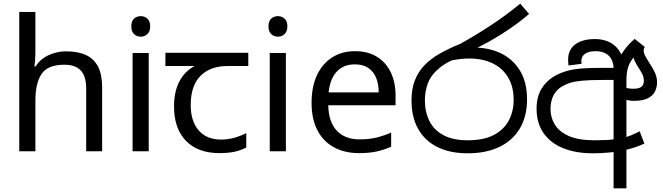

<svg xmlns="http://www.w3.org/2000/svg" viewBox="-20 -825 3618 1047"><path d="M173 -537Q173 -518 171.5 -498Q170 -478 168 -462H174Q191 -490 217 -508Q243 -526 275 -535.5Q307 -545 341 -545Q406 -545 449.5 -524.5Q493 -504 515 -461Q537 -418 537 -349V0H450V-343Q450 -408 421 -440Q392 -472 330 -472Q240 -472 206.5 -421.5Q173 -371 173 -277V0H85V-760H173Z M791 -536V0H703V-536ZM748 -737Q768 -737 783.5 -723.5Q799 -710 799 -681Q799 -653 783.5 -639Q768 -625 748 -625Q726 -625 711 -639Q696 -653 696 -681Q696 -710 711 -723.5Q726 -737 748 -737Z M1177 10Q1059 10 994 -57Q929 -124 929 -245Q929 -325 958 -380.5Q987 -436 1041 -465H882V-537H1334V-465H1221Q1127 -465 1073.5 -411.5Q1020 -358 1020 -252Q1020 -165 1063 -114.5Q1106 -64 1186 -64Q1223 -64 1257 -73.5Q1291 -83 1323 -99V-21Q1294 -5 1259 2.5Q1224 10 1177 10Z M1539 -536V0H1451V-536ZM1496 -737Q1516 -737 1531.5 -723.5Q1547 -710 1547 -681Q1547 -653 1531.5 -639Q1516 -625 1496 -625Q1474 -625 1459 -639Q1444 -653 1444 -681Q1444 -710 1459 -723.5Q1474 -737 1496 -737Z M1916 -546Q1985 -546 2034.5 -516Q2084 -486 2110.5 -431.5Q2137 -377 2137 -304V-251H1770Q1772 -160 1816.5 -112.5Q1861 -65 1941 -65Q1992 -65 2031.5 -74.5Q2071 -84 2113 -102V-25Q2072 -7 2032 1.5Q1992 10 1937 10Q1861 10 1802.5 -21Q1744 -52 1711.5 -113.5Q1679 -175 1679 -264Q1679 -352 1708.5 -415Q1738 -478 1791.5 -512Q1845 -546 1916 -546ZM1915 -474Q1852 -474 1815.5 -433.5Q1779 -393 1772 -321H2045Q2045 -367 2031 -401Q2017 -435 1988.5 -454.5Q1960 -474 1915 -474Z M2530 11Q2434 11 2365.5 -23Q2297 -57 2260.5 -121.5Q2224 -186 2224 -277Q2224 -339 2242 -386Q2260 -433 2294.5 -469Q2329 -505 2378.5 -533Q2428 -561 2490 -586Q2566 -628 2650.5 -683Q2735 -738 2817 -805L2865 -749Q2814 -705 2758 -667Q2702 -629 2648.5 -599Q2595 -569 2550 -550L2508 -521Q2423 -493 2377 -455Q2331 -417 2314 -372.5Q2297 -328 2297 -279Q2297 -215 2321.5 -165.5Q2346 -116 2398 -88Q2450 -60 2531 -60Q2618 -60 2673 -89Q2728 -118 2754.5 -168Q2781 -218 2781 -281Q2781 -352 2751 -402.5Q2721 -453 2666.5 -479.5Q2612 -506 2537 -506Q2517 -506 2493.5 -503.5Q2470 -501 2446.5 -496.5Q2423 -492 2402 -485L2477 -555Q2494 -562 2514 -564Q2534 -566 2561 -566Q2646 -566 2712 -534Q2778 -502 2816 -439Q2854 -376 2854 -283Q2854 -190 2814.5 -124Q2775 -58 2702.5 -23.5Q2630 11 2530 11Z M3214 11Q3121 11 3052 -16.5Q2983 -44 2944.5 -98.5Q2906 -153 2906 -233Q2906 -300 2935.5 -345Q2965 -390 3013 -415Q3042 -430 3074.5 -439Q3107 -448 3151.5 -451.5Q3196 -455 3259 -455H3326Q3323 -502 3296.5 -524Q3270 -546 3229 -546Q3190 -546 3170 -531.5Q3150 -517 3150 -492Q3150 -488 3150.5 -484Q3151 -480 3151 -477L3080 -468Q3079 -477 3078.5 -485Q3078 -493 3078 -499Q3078 -554 3117 -583Q3156 -612 3224 -612Q3262 -612 3292.5 -600Q3323 -588 3344 -564.5Q3365 -541 3376 -507.5Q3387 -474 3387 -430V-389H3266Q3196 -389 3154.5 -385Q3113 -381 3088 -373Q3063 -365 3042 -352Q3013 -334 2997.5 -303.5Q2982 -273 2982 -229Q2982 -185 3005 -146.5Q3028 -108 3080.5 -84Q3133 -60 3222 -60Q3257 -60 3289 -61.5Q3321 -63 3352 -70L3372 -72Q3397 -77 3420 -86.5Q3443 -96 3468 -109L3494 -42Q3448 -21 3399.5 -9.5Q3351 2 3304 6.5Q3257 11 3214 11ZM3326 202V-393Q3331 -439 3345 -478Q3359 -517 3383 -550.5Q3407 -584 3441 -613L3496 -569Q3482 -558 3470 -547Q3458 -536 3448 -526Q3426 -503 3415 -481.5Q3404 -460 3400 -437.5Q3396 -415 3396 -389V202ZM3436 -275Q3414 -275 3384 -283Q3354 -291 3333 -310L3348 -366Q3374 -350 3394 -345.5Q3414 -341 3432 -341Q3465 -341 3478 -352Q3491 -363 3491 -384Q3491 -403 3483.5 -418.5Q3476 -434 3462 -456Q3446 -480 3439 -497.5Q3432 -515 3432 -536L3496 -569Q3493 -564 3491.5 -560Q3490 -556 3490 -548Q3490 -537 3497 -523Q3504 -509 3523 -479Q3541 -452 3552 -427.5Q3563 -403 3563 -376Q3563 -348 3551 -325Q3539 -302 3511.5 -288.5Q3484 -275 3436 -275Z"/></svg>

Font: lsinhala05
Style: Book
Weight: 400
Designer: Jelle Bosma - Monotype Design Team
Foundry: Monotype Imaging Inc.
Version: Version 2.003